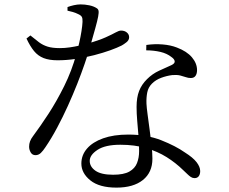

<svg xmlns="http://www.w3.org/2000/svg" viewBox="-20 -808 1040 872"><path d="M509 44.1Q431.1 44.1 390.3 11.2Q349.5 -21.7 349.5 -65.3Q349.5 -103.4 375.1 -133.1Q400.7 -162.8 448.4 -179.8Q496 -196.8 562.5 -196.8Q647.3 -196.8 712.7 -170.9Q778.1 -145 819.9 -115.5Q856.3 -92.6 872.8 -71.4Q889.2 -50.1 889.2 -31.2Q889.2 -16.3 882.6 -7.6Q875.9 1 863.8 1Q854.5 1 846.7 -4.2Q838.8 -9.5 830.4 -17.8Q822 -26.1 811.4 -35.8Q778.1 -68.5 736.8 -94.4Q695.4 -120.3 643.6 -135.4Q591.8 -150.6 526.5 -150.6Q458.2 -150.6 422.9 -127.4Q387.5 -104.2 387.5 -77.3Q387.5 -50.9 413.5 -32.6Q439.5 -14.4 493.7 -14.4Q542.1 -14.4 567.5 -28.8Q592.9 -43.2 602.3 -67.5Q611.8 -91.8 611.8 -121.4Q612 -154.7 609 -189.7Q606.1 -224.6 603.2 -258.8Q600.3 -293.1 600.3 -322.8Q600.3 -365.7 611.9 -395.1Q623.4 -424.5 647.6 -448.4Q671.7 -472.6 702.5 -486.8Q733.2 -501.1 759.2 -512.5Q774.5 -519.9 773.4 -529.7Q772.3 -539.6 758.6 -549.1Q738.3 -565.3 708.4 -572.3Q678.4 -579.3 644.1 -579.4L644.6 -603.8Q681.9 -609.2 718.3 -606.2Q754.7 -603.3 783.4 -592.1Q828.7 -575 851.8 -547.6Q874.9 -520.2 874.9 -489.6Q874.9 -473.4 868 -463.5Q861 -453.6 846.3 -453.6Q834.9 -453.6 823.9 -457.6Q812.8 -461.5 798.6 -465.1Q784.4 -468.7 762.9 -467.1Q736.8 -463.9 711.8 -454.5Q686.7 -445 670.1 -428.2Q653.4 -411.4 648.8 -388.3Q644.2 -365.2 645.2 -337.5Q646 -319.7 650.3 -288.2Q654.5 -256.7 659.5 -219.7Q664.6 -182.7 668.4 -147.5Q672.2 -112.4 672.2 -87Q672.2 -25.1 629 9.5Q585.8 44.1 509 44.1ZM141.1 -103.3Q126.7 -103.3 119.5 -115.7Q112.2 -128.2 112.2 -141.8Q112.2 -154.4 116.3 -165.7Q120.3 -177.1 130 -189.8Q162.2 -233 199.7 -290.3Q237.1 -347.6 271.5 -416.9Q306 -486.3 327.2 -563.7Q334 -587.6 340.1 -614.7Q346.2 -641.8 350.1 -666.7Q354 -691.5 354.8 -708.4Q355.6 -724.4 351.4 -731.6Q347.1 -738.9 334.1 -744.4Q323.5 -749.8 310.4 -753.6Q297.3 -757.3 286.6 -759.5V-775.9Q299.2 -780.7 315.6 -784.4Q331.9 -788 346.4 -788Q365.6 -788 385.8 -783.8Q406 -779.5 418.8 -771Q425.7 -767.2 427.5 -759.2Q429.2 -751.3 425.8 -732.7Q422.4 -714.2 412.8 -679.9Q403.2 -645.6 386.8 -587.8Q378.5 -559.2 364.2 -517.4Q349.9 -475.7 330.7 -427Q311.4 -378.3 288.4 -327.4Q265.4 -276.6 239.5 -228.1Q213.7 -179.6 186.2 -139.3Q175.9 -123.6 165.5 -113.4Q155 -103.3 141.1 -103.3ZM241.5 -534.2Q203.8 -534.2 178.3 -544.1Q152.7 -554.1 134.6 -576.1Q116.5 -598.2 100.3 -633.1L118.1 -647Q139.9 -628.9 157.2 -616Q174.5 -603.1 196.1 -596.3Q217.6 -589.5 251.8 -589.5Q274.4 -589.5 296.8 -592.8Q319.2 -596.1 338.7 -600.5Q358.2 -604.9 371.2 -608.1Q429.6 -624.7 460 -638.5Q490.4 -652.3 505.3 -660.7Q520.3 -669.1 529.6 -669.1Q546.1 -669.1 556.3 -660.3Q566.5 -651.6 566.5 -638.9Q566.5 -625.5 554 -615.8Q541.5 -606.1 532.8 -601.4Q513.3 -591.5 480.8 -579.7Q448.3 -568 407.9 -557.5Q367.6 -547 325 -540.6Q282.3 -534.2 241.5 -534.2Z"/></svg>

Font: Noto Serif HK ExtraLight
Style: Regular
Weight: 200
Designer: Ryoko NISHIZUKA 西塚涼子 (kana & ideographs); Frank Grießhammer (Latin, Greek & Cyrillic); Wenlong ZHANG 张文龙 (bopomofo); San
Foundry: Adobe
Version: Version 2.002-H1;hotconv 1.1.0;makeotfexe 2.6.0